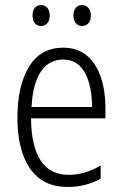

<svg xmlns="http://www.w3.org/2000/svg" viewBox="-20 -731 485 761"><path d="M230 -542Q288 -542 325.5 -509.5Q363 -477 380.5 -422.5Q398 -368 398 -303V-262H103Q104 -152 141 -95Q178 -38 252 -38Q316 -38 379 -75V-23Q350 -7 318 1.5Q286 10 248 10Q180 10 136 -24Q92 -58 70.5 -120Q49 -182 49 -264Q49 -391 95 -466.5Q141 -542 230 -542ZM230 -495Q175 -495 142.5 -448Q110 -401 105 -307H345Q345 -359 333 -402Q321 -445 295.5 -470Q270 -495 230 -495ZM109 -670Q109 -689 118 -700Q127 -711 143 -711Q158 -711 167.5 -700Q177 -689 177 -670Q177 -650 167.5 -639Q158 -628 143 -628Q127 -628 118 -639Q109 -650 109 -670ZM271 -670Q271 -689 280.5 -700Q290 -711 305 -711Q320 -711 330 -700Q340 -689 340 -670Q340 -650 330.5 -639Q321 -628 305 -628Q290 -628 280.5 -639Q271 -650 271 -670Z"/></svg>

Font: Noto Sans Lao UI Cond Light
Style: Regular
Weight: 300
Width: 3
Designer: Monotype Design Team
Foundry: Monotype Imaging Inc.
Version: Version 2.000; ttfautohint (v1.8.4.7-5d5b)